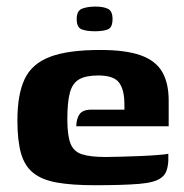

<svg xmlns="http://www.w3.org/2000/svg" viewBox="-20 -552 554 578"><path d="M265.8 5.6Q196.3 5.6 151 -2.5Q105.7 -10.7 79.7 -31.8Q53.8 -52.9 43.1 -91Q32.4 -129.1 32.4 -189.7Q32.4 -267.6 54.1 -313.8Q75.8 -360 130.2 -380.8Q184.6 -401.6 282 -401.6Q358.3 -401.6 403.3 -385.6Q448.3 -369.6 468.1 -335.9Q487.8 -302.1 487.8 -249.3V-171.9H209.7Q209.7 -193.4 219.2 -207.7Q228.7 -221.9 254.6 -221.9H354.7L354.4 -243.2Q353.7 -284.2 337.5 -304.5Q321.3 -324.8 275.8 -324.8Q238.6 -324.8 218.5 -313.3Q198.3 -301.9 190.5 -273.4Q182.7 -245 182.7 -192.4Q182.7 -144.3 192.2 -120Q201.7 -95.7 226.6 -87.6Q251.6 -79.4 298.2 -79.4Q315.4 -79.4 344.3 -80.3Q373.2 -81.1 403.8 -82.3Q434.5 -83.6 457.8 -85.6Q481.2 -87.5 486.7 -89.1V-70.7Q486.7 -56.8 482.3 -41.2Q477.8 -25.5 464.7 -16.4Q446.5 -2.4 398.3 1.6Q350.1 5.6 265.8 5.6ZM265.5 -457.9Q241.5 -457.9 226.2 -463.5Q210.9 -469.1 210.9 -494.8Q210.9 -519.7 227.2 -526Q243.5 -532.2 267.6 -532.2Q291 -532.2 304.9 -525.5Q318.8 -518.7 318.8 -494.8Q318.8 -469.1 304.6 -463.5Q290.3 -457.9 265.5 -457.9Z"/></svg>

Font: Genos Thin
Style: Regular
Weight: 100
Designer: Robert E. Leuschke
Foundry: Robert E. Leuschke
Version: Version 1.010